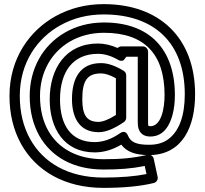

<svg xmlns="http://www.w3.org/2000/svg" viewBox="-20 -735 992 931"><path d="M579.8 -443C579.8 -443 592 -460 593 -460H648V-145C648 -123.8 650.1 -101.6 667.7 -86.2C679.9 -75.6 695 -73 709 -73C776.4 -73 803.9 -132.2 816.1 -176.4C824.2 -205.7 828 -238.2 828 -274C828 -496 705.7 -626 484 -626C337.6 -626 225.4 -551 169.6 -450.6C139.2 -395.8 124 -334.8 124 -269C124 -120.2 191 -11 294.2 44.1C348.4 73 411.4 87 482 87C559 87 617.7 82.7 681.8 69.8L690.3 109C634.5 120.2 564.7 126 481 126C308.3 126 189.1 51.7 126.8 -59.7C93.1 -119.9 76 -189.6 76 -270C76 -433.6 162.8 -551.9 274 -613.1C336.9 -647.7 406.1 -665 483 -665C730.5 -665 876 -524.2 876 -278C876 -173.9 848.8 -100.2 797.9 -61.4C773.5 -42.8 742.8 -33 703 -33C640.8 -33 613.2 -45.8 600.2 -78.3C597.9 -84 586.9 -106.3 562.7 -89.5C519.9 -59.7 479 -46 439 -46C325.2 -46 271 -127.6 271 -253C271 -387.2 333.6 -474 455 -474C486.4 -474 519.6 -464.4 555.4 -443.4C562.8 -439.1 572.2 -438.9 579.8 -443ZM709 -123C696.8 -123 698 -125.6 698 -145V-485C698 -495.7 688.1 -510 673 -510H568C564.3 -510 555.6 -507.9 550 -502.4C519.5 -516 486.6 -524 455 -524C299.6 -524 221 -403.4 221 -253C221 -113.2 289.9 4 439 4C482.9 4 525.4 -8.6 568.1 -33.6C595.4 3.2 639.8 15.2 690.3 16.8C622.4 32.1 564.6 37 482 37C417.9 37 363.6 24.4 317.8 -0.1C231.9 -45.8 174 -135.6 174 -269C174 -327.2 187.1 -379.2 213.4 -426.4C260.4 -511.1 355.2 -576 484 -576C680.3 -576 778 -473.1 778 -274C778 -208.6 761.7 -123 709 -123ZM926 -278C926 -550 754.7 -715 483 -715C398.5 -715 320.4 -695.7 250 -656.9C124.4 -587.8 26 -452.7 26 -270C26 -182.4 44.9 -103.7 83.2 -35.3C154.9 92.9 293.1 176 481 176C579.6 176 661.1 168.3 726 152.3C738.6 149.1 747.3 135.9 744.4 122.7L725.4 34.7C723.6 26.3 717.9 20 710.6 16.9C866.4 12.2 926 -122.4 926 -278ZM329 -254C329 -166.8 363.9 -94 458 -94C495.2 -94 535.3 -112.2 581.1 -143.3C588 -148.1 592 -156.5 592 -164V-370C592 -378.7 587.3 -386.9 580 -391.4C540.5 -415.3 504.2 -429 470 -429C366 -429 329 -352.1 329 -254ZM379 -254C379 -342.4 402.1 -379 470 -379C488.2 -379 511.1 -372.6 542 -355.6V-177.4C505.9 -154.3 476.3 -144 458 -144C400.7 -144 379 -176.7 379 -254Z"/></svg>

Font: Fog Sans
Style: Outline
Weight: 700
Foundry: Intel Corporation
Version: Version 1.00